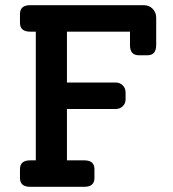

<svg xmlns="http://www.w3.org/2000/svg" viewBox="-20 -720 668 740"><path d="M534 -700Q555 -700 568.5 -686Q582 -672 582 -652V-546Q582 -507 548 -507H515Q481 -507 481 -546V-598H238V-402H426Q442 -402 453 -391Q464 -380 464 -364V-337Q464 -321 453 -310.5Q442 -300 426 -300H238V-102H305Q344 -102 344 -68V-34Q344 0 305 0H96Q57 0 57 -34V-68Q57 -102 96 -102H118V-598H96Q57 -598 57 -632V-666Q57 -700 96 -700Z"/></svg>

Font: Solway Medium
Style: Regular
Weight: 500
Designer: Mariya V. Pigoulevskaya
Foundry: The Northern Block Ltd.
Version: Version 1.000;hotconv 1.0.109;makeotfexe 2.5.65596